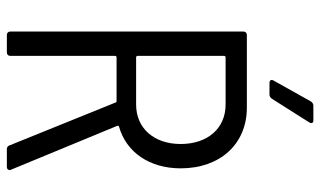

<svg xmlns="http://www.w3.org/2000/svg" viewBox="-207 -727 934 560"><g transform="rotate(90 260.0 -447.0)"><path d="M331 -894H288C283 -894 279 -891 276 -887L215 -778C211 -771 214 -766 222 -766H256C261 -766 265 -769 268 -773L337 -882C341 -889 339 -894 331 -894ZM415 0H467C472 0 476 -3 476 -8C476 -9 476 -10 475 -12L347 -322C346 -324 347 -326 349 -327C424 -348 471 -416 471 -507C471 -622 400 -700 294 -700H82C76 -700 72 -696 72 -690V-10C72 -4 76 0 82 0H133C139 0 143 -4 143 -10V-316C143 -318 145 -320 147 -320H275C277 -320 278 -320 279 -317L404 -8C406 -2 410 0 415 0ZM147 -638H285C354 -638 400 -586 400 -507C400 -429 354 -377 285 -377H147C145 -377 143 -379 143 -381V-634C143 -636 145 -638 147 -638Z"/></g></svg>

Font: Barlow Semi Condensed
Style: Regular
Weight: 400
Width: 4
Designer: Jeremy Tribby
Foundry: Tribby Type
Version: Version 1.422;hotconv 1.0.109;makeotfexe 2.5.65596